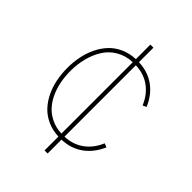

<svg xmlns="http://www.w3.org/2000/svg" viewBox="-202 -688 885 885"><g transform="rotate(45 241.0 -245.0)"><path d="M422.9 -119.1 441.9 -111.8Q417.5 -55.2 373.5 -23.7Q329.6 7.8 270 9.8V100.1H250V9.8Q210.4 8.3 177.7 -6.6Q145 -21.5 122.6 -45.4Q100.1 -69.3 84.7 -101.3Q69.3 -133.3 62.3 -168.9Q55.2 -204.6 55.2 -243.2Q55.2 -281.2 62.3 -316.7Q69.3 -352.1 84.7 -384Q100.1 -416 122.6 -439.9Q145 -463.9 177.7 -478.8Q210.4 -493.7 250 -495.1V-589.8H270V-495.1Q329.6 -493.2 373.5 -461.7Q417.5 -430.2 440.9 -374L422.9 -366.2Q401.9 -416.5 362.8 -444.8Q323.7 -473.1 270 -475.1V-9.8Q323.2 -11.7 362.5 -40.3Q401.9 -68.8 422.9 -119.1ZM250 -9.8V-475.1Q205.1 -473.1 170.4 -452.6Q135.7 -432.1 115.5 -398.9Q95.2 -365.7 85.2 -326.4Q75.2 -287.1 75.2 -243.2Q75.2 -208 81.3 -175.8Q87.4 -143.6 100.8 -113.8Q114.3 -84 134.3 -61.8Q154.3 -39.6 184.1 -25.4Q213.9 -11.2 250 -9.8Z"/></g></svg>

Font: Genome Thin
Style: Regular
Weight: 250
Designer: Alfredo Marco Pradil
Version: Version 1.001